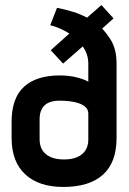

<svg xmlns="http://www.w3.org/2000/svg" viewBox="-20 -732 510 761"><path d="M325 -662Q299 -676 268 -685.5Q237 -695 206 -701L179 -632Q179 -632 190 -629Q201 -626 218.5 -618.5Q236 -611 255 -599L181 -533L230 -480L308 -548Q318 -534 324 -517Q330 -500 330 -479V-408Q320 -414 307 -418.5Q294 -423 279 -426.5Q264 -430 248 -431.5Q232 -433 217 -433Q124 -433 75 -388Q26 -343 26 -249V-185Q26 -91 80 -41Q134 9 231 9Q334 9 388 -39.5Q442 -88 442 -185V-479Q442 -511 435.5 -535Q429 -559 416 -579Q403 -599 385 -619L430 -659L382 -712ZM234 -100Q201 -100 179.5 -110Q158 -120 147.5 -137.5Q137 -155 137 -179V-261Q137 -284 146 -300.5Q155 -317 172.5 -325Q190 -333 216 -333Q237 -333 257.5 -330.5Q278 -328 294.5 -322Q311 -316 320.5 -306Q330 -296 330 -282V-179Q330 -154 319 -136.5Q308 -119 286.5 -109.5Q265 -100 234 -100Z"/></svg>

Font: Advent Pro Expanded
Style: Bold
Weight: 700
Width: 7
Designer: VivaRado, Andreas Kalpakidis
Foundry: VivaRado, Andreas Kalpakidis
Version: Version 3.000